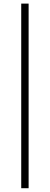

<svg xmlns="http://www.w3.org/2000/svg" viewBox="-20 -780 270 1040"><path d="M95 239.5V-760.5H135V239.5Z"/></svg>

Font: Newsreader 60pt
Style: Regular
Weight: 400
Designer: Hugues Gentile
Foundry: Production Type
Version: Version 1.003